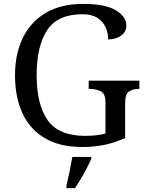

<svg xmlns="http://www.w3.org/2000/svg" viewBox="-20 -744 754 985"><path d="M401 10Q285 10 208.5 -36Q132 -82 94.5 -164.5Q57 -247 57 -358Q57 -466 96.5 -548.5Q136 -631 214 -677.5Q292 -724 407 -724Q518 -724 573 -692Q628 -660 628 -612Q628 -580 601 -561Q574 -542 535 -542Q535 -573 522.5 -602.5Q510 -632 481 -651.5Q452 -671 403 -671Q276 -671 222 -589.5Q168 -508 168 -358Q168 -208 224.5 -127.5Q281 -47 417 -47Q446 -47 473 -50Q500 -53 521 -59V-220Q521 -264 496.5 -276Q472 -288 439 -288H435V-330H695V-288H691Q663 -288 642.5 -275.5Q622 -263 622 -216V-36Q572 -13 519 -1.5Q466 10 401 10ZM321 208Q329 175 337 136Q345 97 351 61H448V71Q439 92 425 119Q411 146 395 173Q379 200 365 221H321Z"/></svg>

Font: Noto Serif Toto
Style: Regular
Weight: 400
Designer: Monotype Design Team
Foundry: Monotype Imaging Inc.
Version: Version 2.001